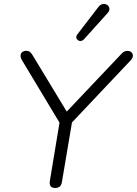

<svg xmlns="http://www.w3.org/2000/svg" viewBox="-20 -929 681 955"><path d="M254 6C273 6 285 -3 288 -24L338 -320L631 -630C652 -653 637 -676 615 -676C601 -676 592 -671 581 -658L312 -374L143 -653C133 -669 127 -676 110 -676C85 -676 74 -655 89 -630L276 -319L228 -29C224 -7 233 6 254 6ZM398 -734 516 -865C544 -896 496 -929 470 -895L364 -757C348 -735 378 -712 398 -734Z"/></svg>

Font: SN Pro Light
Style: Italic
Weight: 300
Italic angle: -8.99998°
Designer: Tobias Whetton
Foundry: Supernotes
Version: Version 1.001;Glyphs 3.2 (3249)